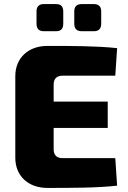

<svg xmlns="http://www.w3.org/2000/svg" viewBox="-20 -918 627 941"><path d="M195 -765H254C279 -765 290 -777 290 -802V-862C290 -886 279 -898 254 -898H195C171 -898 159 -886 159 -862V-802C159 -777 171 -765 195 -765ZM381 -765H440C464 -765 476 -777 476 -802V-862C476 -886 464 -898 440 -898H381C356 -898 344 -886 344 -862V-802C344 -777 356 -765 381 -765ZM286 -143C258 -143 243 -158 243 -186V-291H508V-420H243V-504C243 -532 258 -547 286 -547H545L554 -682C456 -693 326 -693 212 -693C119 -693 55 -634 55 -545V-145C55 -56 118 3 212 3C326 3 456 3 554 -8L545 -143Z"/></svg>

Font: Exo 2 Extra Bold
Style: Regular
Weight: 800
Designer: Natanael Gama
Version: Version 1.001;PS 001.001;hotconv 1.0.88;makeotf.lib2.5.64775